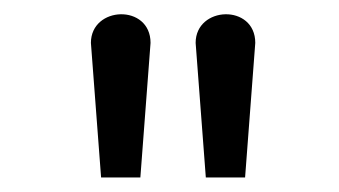

<svg xmlns="http://www.w3.org/2000/svg" viewBox="-20 -756 466 264"><path d="M173 -512 187 -697C187 -751 105 -748 105 -697L119 -512ZM317 -512 331 -697C331 -751 249 -748 249 -697L263 -512Z"/></svg>

Font: Advent Pro
Style: SemiBold
Weight: 600
Designer: Andreas Kalpakidis
Foundry: Andreas Kalpakidis
Version: Version 2.002 2008